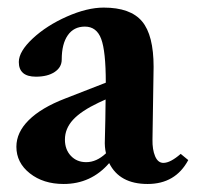

<svg xmlns="http://www.w3.org/2000/svg" viewBox="-20 -466 514 498"><path d="M145 11.2Q92.3 11.2 57.4 -16.4Q22.5 -43.9 22.5 -85.4Q22.5 -122.6 54.7 -154.5Q86.9 -186.5 148.9 -210.4L254.4 -251.5Q254.4 -333.5 242.4 -365.2Q230.5 -397 200.2 -397Q171.4 -397 155.8 -374.5Q140.1 -352.1 140.1 -311.5Q140.1 -291.5 121.8 -279.3Q103.5 -267.1 73.2 -267.1Q28.8 -267.1 28.8 -305.2Q28.8 -332.5 64.9 -366.2Q101.1 -399.9 153.6 -423.1Q206.1 -446.3 249 -446.3Q318.4 -446.3 348.4 -410.6Q378.4 -375 378.4 -292.5Q378.4 -291.5 375.5 -104Q375 -78.1 382.3 -60.8Q389.6 -43.5 403.8 -43.5Q421.9 -43.5 448.7 -66.9L468.3 -50.8Q435.1 11.2 362.8 11.2Q290 11.2 263.2 -43Q216.3 11.2 145 11.2ZM148.4 -104Q148.4 -78.1 163.8 -61.8Q179.2 -45.4 203.6 -45.4Q230.5 -45.4 254.9 -68.4Q251 -84.5 252 -103.5Q252.4 -121.1 253.2 -156Q253.9 -190.9 253.9 -208L235.8 -199.7Q190.4 -178.2 169.4 -155.3Q148.4 -132.3 148.4 -104Z"/></svg>

Font: Elstob
Style: Bold
Weight: 700
Designer: Peter S. Baker
Version: Version 1.015